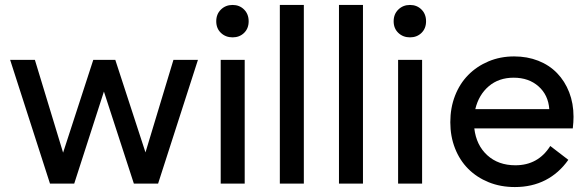

<svg xmlns="http://www.w3.org/2000/svg" viewBox="-20 -742 2376 776"><path d="M21 -500H121L235 -125L357 -500H446L568 -126L681 -500H780L619 0H521L400 -372L280 0H182Z M872 -500H969V0H872ZM920 -591Q892 -591 873 -609Q854 -627 854 -656Q854 -685 873 -703.5Q892 -722 920 -722Q948 -722 966.5 -703.5Q985 -685 985 -656Q985 -627 966.5 -609Q948 -591 920 -591Z M1111 0V-722H1208V0Z M1350 0V-722H1447V0Z M1589 -500H1686V0H1589ZM1637 -591Q1609 -591 1590 -609Q1571 -627 1571 -656Q1571 -685 1590 -703.5Q1609 -722 1637 -722Q1665 -722 1683.5 -703.5Q1702 -685 1702 -656Q1702 -627 1683.5 -609Q1665 -591 1637 -591Z M2061 14Q2003 14 1955 -5.5Q1907 -25 1872.5 -59.5Q1838 -94 1819 -142.5Q1800 -191 1800 -248Q1800 -306 1819 -355Q1838 -404 1872.5 -439Q1907 -474 1954.5 -494Q2002 -514 2058 -514Q2111 -514 2155.5 -496.5Q2200 -479 2231.5 -446.5Q2263 -414 2280.5 -369Q2298 -324 2298 -270Q2298 -249 2295 -223H1897Q1905 -155 1949.5 -114.5Q1994 -74 2063 -74Q2155 -74 2204 -152L2277 -96Q2239 -42 2184.5 -14Q2130 14 2061 14ZM2056 -428Q1996 -428 1955.5 -393.5Q1915 -359 1901 -301H2200Q2196 -358 2156.5 -393Q2117 -428 2056 -428Z"/></svg>

Font: NT Somic Medium
Style: Regular
Weight: 500
Designer: Ravid Balaliev — lead type designer, mastering
Michael Voronin — secret advisor, marketing
Ivan Kovalenko — best boy
Foundry: NT Type
Version: Version 0.7